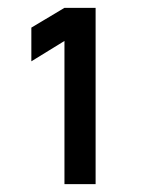

<svg xmlns="http://www.w3.org/2000/svg" viewBox="-20 -740 384 490"><path d="M144.5 -270H224V-720H144.5L60 -669.5V-583.5L144.5 -635.5Z"/></svg>

Font: Eudonet
Style: Bold
Weight: 700
Designer: Mikhail Sharanda
Foundry: Mikhail Sharanda
Version: Version 4.503;Glyphs 3.1.2 (3151)